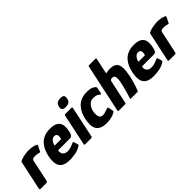

<svg xmlns="http://www.w3.org/2000/svg" viewBox="125 -1629 2554 2554"><g transform="rotate(-45 1402.5 -351.5)"><path d="M255 -476Q335 -476 383 -452Q394 -447 394 -442.5Q394 -438 391 -431L356 -360Q352 -351 348 -349.5Q344 -348 335 -351Q319 -356 298.5 -358.5Q278 -361 269 -361Q253 -361 244.5 -360Q236 -359 231.5 -357.5Q227 -356 223 -354Q218 -351 213.5 -347.5Q209 -344 206 -330L141 -24Q137 -8 132 -4Q127 0 116 0H4Q-1 0 -5 -3.5Q-9 -7 -6 -20L79 -417Q82 -433 86.5 -437.5Q91 -442 103 -447Q136 -461 179.5 -468.5Q223 -476 255 -476Z M391 -237Q401 -283 420 -326Q439 -369 470.5 -403.5Q502 -438 548.5 -458Q595 -478 660 -478Q727 -478 763 -459.5Q799 -441 813 -410.5Q827 -380 826 -343.5Q825 -307 817 -271Q808 -228 794 -213Q780 -198 759 -198H544Q537 -198 536 -195.5Q535 -193 533 -186Q530 -162 538.5 -142Q547 -122 566.5 -110Q586 -98 616 -98Q651 -98 682.5 -109Q714 -120 726 -126Q742 -134 749.5 -135.5Q757 -137 762 -119L776 -72Q781 -58 776.5 -53.5Q772 -49 758 -41Q718 -16 663 -5.5Q608 5 558 5Q491 5 452.5 -14Q414 -33 397.5 -66.5Q381 -100 381 -144Q381 -188 391 -237ZM674 -295Q678 -314 677 -327.5Q676 -341 670.5 -350Q665 -359 655.5 -363.5Q646 -368 632 -368Q616 -368 603.5 -362Q591 -356 581.5 -346Q572 -336 565 -324Q558 -312 553 -300Q548 -284 548.5 -279.5Q549 -275 553 -275Q580 -275 607.5 -275Q635 -275 662 -275Q669 -275 670.5 -278.5Q672 -282 674 -295Z M1107 -601Q1100 -567 1081 -549.5Q1062 -532 1016 -532Q972 -532 959.5 -549.5Q947 -567 954 -601Q960 -630 980.5 -648.5Q1001 -667 1045 -667Q1094 -667 1103.5 -648.5Q1113 -630 1107 -601ZM979 -14Q976 0 961 0H844Q830 0 833 -14L927 -458Q931 -472 944 -472H1061Q1067 -472 1071 -468Q1075 -464 1073 -458Z M1253 5Q1187 5 1148 -14Q1109 -33 1092.5 -66.5Q1076 -100 1076 -144Q1076 -188 1086 -237Q1096 -283 1115 -326Q1134 -369 1165.5 -403.5Q1197 -438 1243.5 -458Q1290 -478 1355 -478Q1399 -478 1430 -469Q1461 -460 1483 -439Q1490 -431 1491.5 -427Q1493 -423 1491 -415L1474 -332Q1473 -323 1466.5 -322.5Q1460 -322 1455 -326Q1433 -348 1406.5 -354Q1380 -360 1350 -360Q1328 -360 1308.5 -350Q1289 -340 1273.5 -322.5Q1258 -305 1247.5 -283Q1237 -261 1232 -236Q1224 -195 1228 -165.5Q1232 -136 1247 -121Q1262 -106 1287 -106Q1308 -106 1330.5 -112Q1353 -118 1384 -131Q1406 -140 1410 -122L1423 -58Q1425 -49 1422.5 -44Q1420 -39 1411 -34Q1380 -14 1336.5 -4.5Q1293 5 1253 5Z M1467 -14Q1503 -184 1539 -354Q1575 -524 1612 -694Q1614 -708 1630 -708Q1659 -708 1688.5 -708Q1718 -708 1747 -708Q1761 -708 1759 -694Q1747 -641 1735.5 -587Q1724 -533 1713 -480Q1711 -471 1715 -470Q1719 -469 1724 -471Q1729 -473 1749.5 -476Q1770 -479 1786 -479Q1834 -479 1864 -465Q1894 -451 1908 -423Q1922 -395 1922.5 -351.5Q1923 -308 1912 -249Q1905 -206 1893 -161.5Q1881 -117 1868 -77.5Q1855 -38 1844 -11Q1842 -4 1836.5 -2Q1831 0 1823 0Q1796 0 1769 0Q1742 0 1715 0Q1697 0 1696.5 -3.5Q1696 -7 1704 -27Q1717 -65 1728.5 -107Q1740 -149 1750 -190Q1759 -229 1765.5 -262Q1772 -295 1771 -320Q1770 -345 1759.5 -358.5Q1749 -372 1723 -372Q1718 -372 1712.5 -371Q1707 -370 1702 -368Q1696 -366 1691.5 -360.5Q1687 -355 1685 -347L1614 -14Q1611 0 1597 0H1480Q1464 0 1467 -14Z M1968 -237Q1978 -283 1997 -326Q2016 -369 2047.5 -403.5Q2079 -438 2125.5 -458Q2172 -478 2237 -478Q2304 -478 2340 -459.5Q2376 -441 2390 -410.5Q2404 -380 2403 -343.5Q2402 -307 2394 -271Q2385 -228 2371 -213Q2357 -198 2336 -198H2121Q2114 -198 2113 -195.5Q2112 -193 2110 -186Q2107 -162 2115.5 -142Q2124 -122 2143.5 -110Q2163 -98 2193 -98Q2228 -98 2259.5 -109Q2291 -120 2303 -126Q2319 -134 2326.5 -135.5Q2334 -137 2339 -119L2353 -72Q2358 -58 2353.5 -53.5Q2349 -49 2335 -41Q2295 -16 2240 -5.5Q2185 5 2135 5Q2068 5 2029.5 -14Q1991 -33 1974.5 -66.5Q1958 -100 1958 -144Q1958 -188 1968 -237ZM2251 -295Q2255 -314 2254 -327.5Q2253 -341 2247.5 -350Q2242 -359 2232.5 -363.5Q2223 -368 2209 -368Q2193 -368 2180.5 -362Q2168 -356 2158.5 -346Q2149 -336 2142 -324Q2135 -312 2130 -300Q2125 -284 2125.5 -279.5Q2126 -275 2130 -275Q2157 -275 2184.5 -275Q2212 -275 2239 -275Q2246 -275 2247.5 -278.5Q2249 -282 2251 -295Z M2673 -476Q2753 -476 2801 -452Q2812 -447 2812 -442.5Q2812 -438 2809 -431L2774 -360Q2770 -351 2766 -349.5Q2762 -348 2753 -351Q2737 -356 2716.5 -358.5Q2696 -361 2687 -361Q2671 -361 2662.5 -360Q2654 -359 2649.5 -357.5Q2645 -356 2641 -354Q2636 -351 2631.5 -347.5Q2627 -344 2624 -330L2559 -24Q2555 -8 2550 -4Q2545 0 2534 0H2422Q2417 0 2413 -3.5Q2409 -7 2412 -20L2497 -417Q2500 -433 2504.5 -437.5Q2509 -442 2521 -447Q2554 -461 2597.5 -468.5Q2641 -476 2673 -476Z"/></g></svg>

Font: Glory Thin ExtraBold
Style: Italic
Weight: 800
Italic angle: -12°
Version: Version 1.011